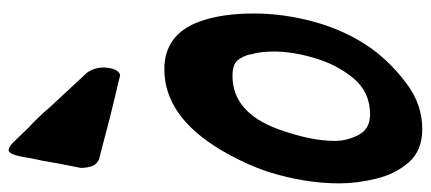

<svg xmlns="http://www.w3.org/2000/svg" viewBox="-302 -680 975 434"><g transform="rotate(-90 185.0 -462.5)"><path d="M232 -678 216 -682Q146 -698 76 -717L45 -725L46 -724Q31 -730 27 -741.5Q23 -753 23 -767L33 -818Q38 -850 45 -881L48 -899Q54 -930 63 -930Q72 -930 87 -913L113 -886Q137 -864 160 -837L238 -753Q250 -737 250 -713L249 -704Q247 -691 242 -684.5Q237 -678 232 -678ZM111 5Q62 5 35.5 -25.5Q9 -56 -1.5 -99.5Q-12 -143 -12 -182Q-12 -260 14 -343Q32 -397 64 -451Q140 -578 246 -578Q325 -578 354 -498Q372 -448 372 -375Q372 -307 352.5 -237Q333 -167 293 -110Q260 -65 213 -30Q166 5 111 5ZM144 -113Q194 -113 225 -150Q256 -187 271 -237.5Q286 -288 286 -330Q286 -364 279 -384L280 -383Q276 -400 266.5 -412Q257 -424 231 -424Q149 -424 111 -322Q84 -248 84 -193Q84 -165 97.5 -139Q111 -113 144 -113Z"/></g></svg>

Font: Bangerz
Style: Regular
Weight: 400
Designer: vernon adams
Foundry: Vernon Adams
Version: Version 2.10;February 7, 2025;FontCreator 13.0.0.2683 64-bit